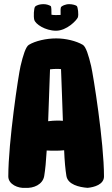

<svg xmlns="http://www.w3.org/2000/svg" viewBox="-20 -895 541 925"><path d="M250 -747C302 -747 349 -797 355 -811C360 -825 355 -861 350 -866C345 -870 330 -875 313 -875C295 -875 277 -866 274 -861C272 -857 271 -845 272 -823C255 -822 241 -822 228 -824C228 -843 228 -864 224 -866C217 -870 205 -875 190 -875C175 -875 159 -872 149 -863C143 -855 141 -816 145 -800C150 -779 198 -747 250 -747ZM419 -577C407 -628 394 -670 379 -679C347 -698 296 -710 251 -710C203 -710 150 -698 119 -679C104 -670 91 -628 79 -577C69 -535 20 -211 20 -45C20 -6 69 13 101 10C142 13 186 -6 193 -47C198 -77 202 -118 205 -170C217 -169 233 -169 253 -169C263 -169 276 -170 289 -171C291 -119 295 -77 300 -47C307 -6 361 7 402 10C434 7 481 -6 481 -45C481 -211 429 -535 419 -577ZM253 -314C242 -314 228 -313 212 -311C215 -385 218 -469 221 -561C232 -562 241 -563 251 -563C259 -563 267 -563 274 -562C278 -471 280 -387 283 -313C273 -314 263 -314 253 -314Z"/></svg>

Font: Manosque
Style: Regular
Weight: 400
Designer: Ariel Martín Pérez
Foundry: Ariel Martín Pérez
Version: Version 1.005;hotconv 1.0.109;makeotfexe 2.5.65596